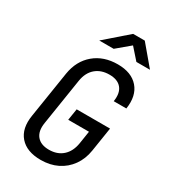

<svg xmlns="http://www.w3.org/2000/svg" viewBox="-227 -1063 1054 1186"><g transform="rotate(30 300.0 -470.0)"><path d="M258 10Q158 10 109 -46Q60 -102 76 -200L128 -530Q144 -628 210.5 -684Q277 -740 377 -740Q475 -740 524 -683.5Q573 -627 558 -530H468Q478 -592 450.5 -625.5Q423 -659 364 -659Q305 -659 266.5 -626Q228 -593 218 -531L166 -200Q156 -138 184 -104Q212 -70 271 -70Q330 -70 368 -104Q406 -138 416 -200L430 -290H282L295 -372H533L506 -200Q496 -136 462 -88.5Q428 -41 376 -15.5Q324 10 258 10ZM203 -810 364 -950H447L565 -810H468L399 -888L306 -810Z"/></g></svg>

Font: NKDuy Mono
Style: Italic
Weight: 400
Italic angle: -9°
Monospace: yes
Designer: NKDuy
Foundry: NKDuy
Version: Version 2.251; ttfautohint (v1.8.4.7-5d5b)